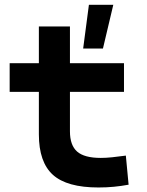

<svg xmlns="http://www.w3.org/2000/svg" viewBox="-20 -786 626 815"><path d="M333 -580.1 357.4 -765.6H460.9L417 -580.1ZM21 -396V-517.6H145V-673.8H276.9V-517.6H506.3V-396H276.9V-228.5Q276.9 -169.4 307.4 -142.6Q337.9 -115.7 407.7 -115.7Q430.2 -115.7 455.8 -118.4Q481.4 -121.1 514.2 -125.5L525.9 -2Q493.7 3.9 463.1 6.8Q432.6 9.8 397.9 9.8Q264.2 9.8 204.6 -43.9Q145 -97.7 145 -215.8V-396Z"/></svg>

Font: Caskaydia Cove
Style: Bold
Weight: 700
Monospace: yes
Designer: Aaron Bell
Foundry: Saja Typeworks
Version: Version 4.300; ttfautohint (v1.8.3)